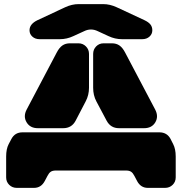

<svg xmlns="http://www.w3.org/2000/svg" viewBox="-20 -910 881 930"><path d="M123 -763.2Q123 -793.5 161.1 -812L295.9 -875Q328.6 -890.1 360.8 -890.1H480Q512.2 -890.1 544.9 -875L680.2 -812Q699.7 -802.7 708.7 -791.3Q717.8 -779.8 717.8 -763.2Q717.8 -745.1 704.1 -732.7Q690.4 -720.2 668.9 -720.2H570.8Q537.1 -720.2 505.9 -734.9L454.1 -758.8Q420.4 -775.4 387.2 -758.8L335 -734.9Q303.7 -720.2 270 -720.2H171.9Q150.4 -720.2 136.7 -732.7Q123 -745.1 123 -763.2ZM318.8 -700.2H359.9Q381.3 -700.2 396.2 -685.3Q411.1 -670.4 411.1 -648.9V-484.9Q411.1 -449.2 395 -418.9L346.2 -325.2Q327.1 -289.1 286.1 -289.1H163.1Q126 -289.1 108.9 -317.4Q91.8 -345.7 108.9 -378.9L254.9 -655.8Q267.1 -679.2 282.2 -689.7Q297.4 -700.2 318.8 -700.2ZM481.9 -700.2H522Q543.5 -700.2 558.6 -689.7Q573.7 -679.2 585.9 -655.8L731.9 -378.9Q749 -345.7 732.2 -317.4Q715.3 -289.1 678.2 -289.1H556.2Q516.6 -289.1 497.1 -324.2L446.8 -418.9Q431.2 -448.2 431.2 -484.9V-648.9Q431.2 -670.4 445.8 -685.3Q460.4 -700.2 481.9 -700.2ZM88.9 -269H752Q789.1 -269 806.2 -236.8L818.8 -211.9Q831.1 -188.5 831.1 -151.9V-50.8Q831.1 -29.3 816.2 -14.6Q801.3 0 779.8 0H695.8Q661.6 0 644 -33.2L630.9 -58.1Q624 -71.8 615.2 -77.9Q606.4 -84 590.8 -84H250Q234.4 -84 225.6 -77.9Q216.8 -71.8 210 -58.1L196.8 -33.2Q179.2 0 145 0H61Q39.6 0 24.7 -14.6Q9.8 -29.3 9.8 -50.8V-151.9Q9.8 -188.5 22 -211.9L35.2 -236.8Q52.2 -269 88.9 -269Z"/></svg>

Font: Nastup Soft
Style: Regular
Weight: 400
Designer: Maksym Kobuzan
Foundry: Zakznak
Version: Version 1.020;hotconv 1.0.109;makeotfexe 2.5.65596